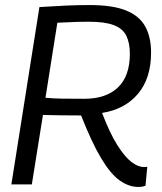

<svg xmlns="http://www.w3.org/2000/svg" viewBox="-20 -730 640 760"><path d="M25 0 136 -702Q197 -706 243 -708Q289 -710 335 -710Q426 -710 479 -688.5Q532 -667 555 -625Q578 -583 578 -522Q578 -420 526 -358.5Q474 -297 384 -283Q415 -202 444.5 -155.5Q474 -109 500 -89Q526 -69 549 -69Q551 -69 555 -69Q559 -69 563 -70L556 5Q544 10 528 10Q490 10 454 -15.5Q418 -41 381 -102.5Q344 -164 301 -273Q259 -273 222.5 -273.5Q186 -274 150 -275L106 0ZM314 -339Q400 -339 447 -384Q494 -429 494 -517Q494 -560 480 -588.5Q466 -617 430.5 -630.5Q395 -644 332 -644Q307 -644 289 -643.5Q271 -643 252.5 -642Q234 -641 207 -640L160 -343Q192 -340 227.5 -339.5Q263 -339 314 -339Z"/></svg>

Font: Georama
Style: Italic
Weight: 400
Italic angle: -9°
Designer: Jean-Baptiste Levee
Foundry: Production Type
Version: Version 1.000